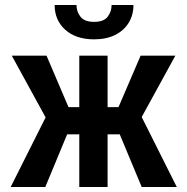

<svg xmlns="http://www.w3.org/2000/svg" viewBox="-20 -752 750 772"><path d="M200.7 -211.9 27.3 -528.3H167L255.4 -321.3H344.7L329.1 -211.9ZM257.3 -229.5 162.1 0H22.9L171.9 -296.9ZM412.6 -528.3V0H298.8V-528.3ZM685.1 -528.3 511.7 -211.9H383.3L367.7 -321.3H456.5L545.4 -528.3ZM549.8 0 454.1 -229.5 542 -296.9 690.9 0ZM428.7 -731.9H516.6Q516.6 -691.4 497.3 -660.2Q478 -628.9 442.6 -611.3Q407.2 -593.8 358.4 -593.8Q285.2 -593.8 242.4 -632.3Q199.7 -670.9 199.7 -731.9H287.6Q287.6 -705.1 303.7 -684.6Q319.8 -664.1 358.4 -664.1Q397 -664.1 412.8 -684.6Q428.7 -705.1 428.7 -731.9Z"/></svg>

Font: Roboto Condensed Medium
Style: Regular
Weight: 500
Designer: Christian Robertson
Foundry: Google
Version: Version 3.0